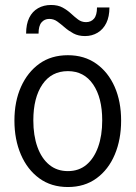

<svg xmlns="http://www.w3.org/2000/svg" viewBox="-20 -742 545 772"><path d="M253 10Q186 10 138 -25Q90 -60 64 -120.5Q38 -181 38 -257Q38 -334 64.5 -393Q91 -452 138.5 -486Q186 -520 253 -520Q319 -520 367 -486Q415 -452 441 -393Q467 -334 467 -257Q467 -181 441.5 -120.5Q416 -60 368 -25Q320 10 253 10ZM253 -54Q297 -54 327.5 -79.5Q358 -105 374.5 -151Q391 -197 391 -258Q391 -349 354.5 -402.5Q318 -456 253 -456Q187 -456 150.5 -402.5Q114 -349 114 -258Q114 -197 130.5 -151Q147 -105 178 -79.5Q209 -54 253 -54ZM322 -597Q295 -597 275.5 -607.5Q256 -618 240.5 -631.5Q225 -645 210.5 -655.5Q196 -666 178 -666Q159 -666 147 -652Q135 -638 135 -607H85Q85 -645 97.5 -670.5Q110 -696 133 -709Q156 -722 185 -722Q213 -722 232 -711.5Q251 -701 265.5 -687.5Q280 -674 294 -663.5Q308 -653 326 -653Q346 -653 358 -667Q370 -681 370 -712H420Q420 -675 407.5 -649.5Q395 -624 372.5 -610.5Q350 -597 322 -597Z"/></svg>

Font: Instrument Sans SemiCondensed
Style: Regular
Weight: 400
Width: 4
Designer: Rodrigo Fuenzalida
Foundry: fragTYPE
Version: Version 1.000;gftools[0.9.28]